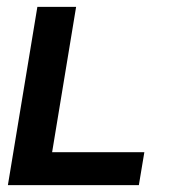

<svg xmlns="http://www.w3.org/2000/svg" viewBox="-20 -540 540 560"><path d="M3 0 89 -520H202L132 -96H401L385 0Z"/></svg>

Font: Iosevka Term Curly Oblique
Style: Bold
Weight: 700
Italic angle: -9°
Designer: Belleve Invis
Foundry: Belleve Invis
Version: Version 32.3.0